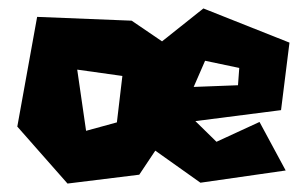

<svg xmlns="http://www.w3.org/2000/svg" viewBox="-20 -454 728 455"><path d="M466 -310 547 -293 544 -252 439 -248ZM184 -144 163 -289 270 -274 257 -164ZM68 -414 21 -154 140 -19 310 -40 348 -97 455 -21 657 -50 595 -165 493 -118 443 -167 646 -193 666 -353 462 -434 364 -356 292 -405Z"/></svg>

Font: Super Mario
Style: Regular
Weight: 400
Version: Version 1.0